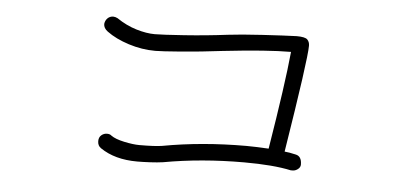

<svg xmlns="http://www.w3.org/2000/svg" viewBox="-36 -606 1072 498"><g transform="rotate(5 500.0 -356.5)"><path d="M759 -201Q759 -194 752.5 -189Q746 -184 739 -184H734Q688 -194 612 -194Q501 -194 402 -176Q388 -174 369 -173Q350 -172 335 -172Q277 -172 239 -198Q230 -204 230 -216Q230 -226 236.5 -231.5Q243 -237 251 -237Q259 -237 263 -233Q274 -225 297.5 -220Q321 -215 337 -215Q377 -215 396 -218Q499 -237 614 -237Q634 -237 672 -235Q700 -406 708 -490Q647 -490 531 -477Q474 -470 423.5 -466Q373 -462 357 -462Q322 -462 287.5 -473Q253 -484 230 -501Q219 -509 219 -520Q220 -529 226 -535Q232 -541 241 -541Q246 -541 252 -538Q277 -521 303.5 -513Q330 -505 352 -505Q371 -505 428 -509Q485 -513 541 -520Q573 -524 630.5 -527.5Q688 -531 719 -532Q741 -532 747 -526Q753 -520 753 -510Q753 -474 714 -231Q726 -230 743 -226Q759 -223 759 -201Z"/></g></svg>

Font: Tsukimi Rounded Light
Style: Regular
Weight: 300
Designer: Takashi Funayama
Foundry: Takashi Funayama
Version: Version 1.032; ttfautohint (v1.8.3)